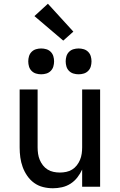

<svg xmlns="http://www.w3.org/2000/svg" viewBox="-20 -998 640 1026"><path d="M263 8Q236 8 210 1.5Q184 -5 162.5 -20.5Q141 -36 125.5 -58.5Q110 -81 101 -106Q92 -131 88.5 -157Q85 -183 85 -210V-520H181V-210Q181 -193 183.5 -176Q186 -159 192.5 -143.5Q199 -128 209.5 -114.5Q220 -101 234.5 -92Q249 -83 266 -79.5Q283 -76 300 -76Q317 -76 334 -79.5Q351 -83 365.5 -92Q380 -101 390.5 -114.5Q401 -128 407.5 -143.5Q414 -159 416.5 -176Q419 -193 419 -210V-520H515V0H419V-92Q409 -70 393.5 -50Q378 -30 357 -16.5Q336 -3 311.5 2.5Q287 8 263 8ZM400 -601Q386 -601 372.5 -605Q359 -609 349 -619Q339 -629 335 -642.5Q331 -656 331 -670Q331 -684 335 -697.5Q339 -711 349 -721Q359 -731 372.5 -735Q386 -739 400 -739Q414 -739 427.5 -735Q441 -731 451 -721Q461 -711 465 -697.5Q469 -684 469 -670Q469 -656 465 -642.5Q461 -629 451 -619Q441 -609 427.5 -605Q414 -601 400 -601ZM200 -601Q186 -601 172.5 -605Q159 -609 149 -619Q139 -629 135 -642.5Q131 -656 131 -670Q131 -684 135 -697.5Q139 -711 149 -721Q159 -731 172.5 -735Q186 -739 200 -739Q214 -739 227.5 -735Q241 -731 251 -721Q261 -711 265 -697.5Q269 -684 269 -670Q269 -656 265 -642.5Q261 -629 251 -619Q241 -609 227.5 -605Q214 -601 200 -601ZM318 -781 164 -912 236 -978 372 -829Z"/></svg>

Font: Iosevka Custom Medium Extended
Style: Regular
Weight: 500
Width: 7
Monospace: yes
Designer: Belleve Invis
Foundry: Belleve Invis
Version: Version 11.2.4; ttfautohint (v1.8.4)